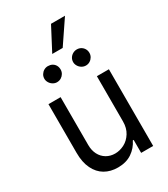

<svg xmlns="http://www.w3.org/2000/svg" viewBox="-227 -1041 1007 1150"><g transform="rotate(-30 276.5 -466.0)"><path d="M402.3 -530.3H485.4V0H402.3V-89.8H396.5Q376 -46.9 336.4 -20Q296.9 6.8 239.3 6.8Q188.5 6.8 149.9 -15.6Q111.3 -38.1 89.4 -83Q67.4 -127.9 67.4 -193.4V-530.3H151.4V-199.2Q151.4 -162.1 166 -133.8Q180.7 -105.5 207 -89.8Q233.4 -74.2 266.6 -74.2Q298.8 -74.2 330.1 -90.3Q361.3 -106.4 381.8 -139.2Q402.3 -171.9 402.3 -217.8ZM122.1 -673.8Q122.1 -689.5 129.9 -702.1Q137.7 -714.8 150.4 -722.2Q163.1 -729.5 177.7 -729.5Q194.3 -729.5 207 -722.7Q219.7 -715.8 227.1 -703.1Q234.4 -690.4 234.4 -673.8Q234.4 -659.2 227.1 -646.5Q219.7 -633.8 207 -626Q194.3 -618.2 177.7 -618.2Q164.1 -618.2 150.9 -626Q137.7 -633.8 129.9 -647Q122.1 -660.2 122.1 -673.8ZM321.3 -673.8Q321.3 -689.5 329.1 -702.1Q336.9 -714.8 350.1 -722.2Q363.3 -729.5 377.9 -729.5Q393.6 -729.5 406.2 -722.2Q418.9 -714.8 426.3 -702.1Q433.6 -689.5 433.6 -673.8Q433.6 -659.2 426.3 -646.5Q418.9 -633.8 406.2 -626Q393.6 -618.2 377.9 -618.2Q363.3 -618.2 350.1 -626Q336.9 -633.8 329.1 -647Q321.3 -660.2 321.3 -673.8ZM321.3 -939.5H418L309.6 -779.3H237.3Z"/></g></svg>

Font: WEMIX Pretendard Variable
Style: Regular
Weight: 400
Designer: Base glyphs from Inter by Rasmus Andersson; Hangeul glyphs from Noto Sans CJK(Source Han Sans) by Jang Soo-young and Kan
Foundry: Kil Hyung-jin
Version: Version 1.000;Glyphs 3.2 (3208)